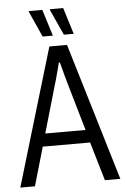

<svg xmlns="http://www.w3.org/2000/svg" viewBox="-59 -912 622 954"><g transform="rotate(-5 252.5 -435.0)"><path d="M3 0 208 -686H296L502 0H425L368 -193H132L76 0ZM150 -257H351L285 -485Q282 -495 278 -509.5Q274 -524 269.5 -540Q265 -556 261 -572.5Q257 -589 253 -602H248Q244 -586 238.5 -565Q233 -544 227 -522.5Q221 -501 216 -485ZM285 -738 226 -867 227 -870H293L334 -738ZM179 -738 121 -867 122 -870H189L230 -738Z"/></g></svg>

Font: Archivo Condensed Light
Style: Regular
Weight: 300
Width: 3
Designer: Hector Gatti
Foundry: Omnibus-Type
Version: Version 2.001